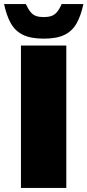

<svg xmlns="http://www.w3.org/2000/svg" viewBox="-48 -924 430 944"><path d="M55 0V-700H278V0ZM167 -734Q104 -734 65.5 -752.5Q27 -771 5.5 -809Q-16 -847 -28 -904H79Q91 -878 103 -864Q115 -850 130.5 -845Q146 -840 167 -840Q188 -840 203.5 -845Q219 -850 231.5 -864Q244 -878 255 -904H362Q350 -847 328.5 -809Q307 -771 269 -752.5Q231 -734 167 -734Z"/></svg>

Font: REM Black
Style: Regular
Weight: 900
Designer: Octavio Pardo
Foundry: Ashler Design
Version: Version 1.005;gftools[0.9.28]